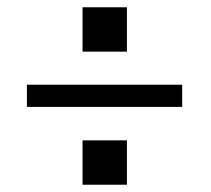

<svg xmlns="http://www.w3.org/2000/svg" viewBox="-20 -587 580 528"><path d="M207 -567H329V-445H207ZM54 -354H481V-293H54ZM207 -201H329V-79H207Z"/></svg>

Font: IBM 3270
Style: Regular
Weight: 400
Monospace: yes
Version: Version 2.3.1